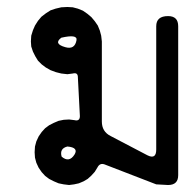

<svg xmlns="http://www.w3.org/2000/svg" viewBox="-20 -485 540 555"><path d="M158.2 -32.2Q179.7 -13.7 195.3 -38.1Q208 -58.6 174.8 -61.5Q151.4 -55.7 158.2 -32.2ZM157.2 -376Q133.8 -358.4 168.9 -348.6Q196.3 -340.8 201.2 -369.1Q204.1 -386.7 157.2 -376ZM274.4 -354.5V-133.8Q274.4 -104.5 299.8 -91.8L406.2 -36.1Q431.6 -23.4 431.6 -52.7V-409.2Q431.6 -438.5 465.8 -438.5Q495.1 -438.5 495.1 -409.2V21.5Q495.1 49.8 465.8 49.8L431.6 47.9L282.2 -9.8Q268.6 -14.6 261.7 -1L253.9 11.7L244.1 22.5L233.4 32.2L221.7 39.1L208 44.9L194.3 47.9L179.7 49.8L164.1 47.9L149.4 44.9L135.7 39.1L122.1 32.2L110.4 23.4L100.6 12.7L91.8 0L85 -14.6L81.1 -29.3L80.1 -44.9L81.1 -61.5L85 -76.2L91.8 -90.8L100.6 -103.5L110.4 -114.3L122.1 -123L135.7 -129.9L149.4 -135.7L164.1 -138.7L179.7 -139.6L195.3 -137.7Q210.9 -133.8 210.9 -149.4L205.1 -261.7Q205.1 -276.4 190.4 -272.5L174.8 -270.5L157.2 -272.5L141.6 -276.4L126 -282.2L112.3 -290L100.6 -298.8L89.8 -309.6L82 -322.3L75.2 -335.9L70.3 -350.6L69.3 -365.2L70.3 -381.8L75.2 -397.5L81.1 -411.1L89.8 -424.8L99.6 -436.5L112.3 -446.3L126 -455.1L140.6 -460L157.2 -463.9L174.8 -464.8L190.4 -463.9L205.1 -460L219.7 -454.1L232.4 -445.3L244.1 -435.5L253.9 -423.8L262.7 -411.1L268.6 -396.5L272.5 -381.8L274.4 -365.2Z"/></svg>

Font: B2 Hana
Style: Regular
Weight: 500
Version: 2020-08-05; (max)